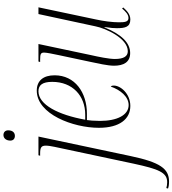

<svg xmlns="http://www.w3.org/2000/svg" viewBox="-94 -822 1024 1141"><g transform="rotate(-90 418.5 -252.0)"><path d="M181 -676C199 -676 214 -688 214 -716C214 -734 202 -744 186 -744C167 -744 153 -728 153 -703C153 -685 165 -676 181 -676ZM-90 240C-14 240 24 187 61 12L177 -536H66L63 -526H76C110 -526 123 -520 123 -493C123 -477 120 -462 116 -441L16 29C-16 177 -36 229 -94 229C-106 229 -120 227 -129 224L-132 234C-121 238 -109 240 -90 240Z M359 10C432 10 480 -48 480 -88C480 -100 477 -104 474 -106C454 -49 414 0 364 0C305 0 270 -68 270 -170C270 -201 273 -240 275 -248H313C439 -248 541 -319 541 -440C541 -507 509 -546 450 -546C310 -546 229 -330 229 -177C229 -54 281 10 359 10ZM307 -258H277C306 -418 366 -536 446 -536C483 -536 502 -512 502 -454C502 -334 420 -258 307 -258Z M873 10C904 10 925 -11 944 -32L938 -39C920 -18 903 -1 881 -1C858 -1 856 -25 856 -58C856 -97 863 -150 873 -195L945 -536H905L832 -197C820 -136 761 -5 684 -5C654 -5 638 -29 638 -82C638 -117 651 -180 661 -224L727 -536H623L620 -526H634C668 -526 676 -522 676 -502C676 -488 668 -449 661 -416L621 -228C612 -185 598 -125 598 -87C598 -30 619 9 673 9C734 9 784 -42 826 -144H828C822 -106 821 -86 821 -70C821 -21 828 10 873 10Z"/></g></svg>

Font: Noto Serif Display ExtraCondensed ExtraLight
Style: Italic
Weight: 200
Width: 2
Italic angle: -12°
Designer: Monotype Design Team
Foundry: Monotype Imaging Inc.
Version: Version 2.009